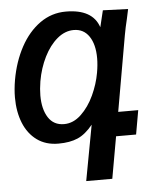

<svg xmlns="http://www.w3.org/2000/svg" viewBox="-53 -606 706 836"><g transform="rotate(-5 300.0 -188.5)"><path d="M184 10Q129 10 90.5 -18Q52 -46 32.2 -95Q12.5 -144 12.5 -206.5Q12.5 -242 19.5 -283Q33.5 -362 67.5 -424.8Q101.5 -487.5 152.2 -523.8Q203 -560 265.5 -560Q382.5 -560 409.5 -479L427 -551.5L537 -547.5L528 -505.5Q519 -469 513 -435.5L455 -105H542.5L524 0H436.5L404 183H290L335 -59.5Q303 -20 268.8 -5Q234.5 10 184 10ZM378 -283Q384 -317 384 -346Q384 -406.5 360 -441.8Q336 -477 293 -477Q254.5 -477 220.8 -448.8Q187 -420.5 163 -372.5Q139 -324.5 129 -267Q123.5 -233 123.5 -205.5Q123.5 -145.5 147 -109Q170.5 -72.5 216 -72.5Q256.5 -72.5 290.5 -104.8Q324.5 -137 347 -185.5Q369.5 -234 378 -283Z"/></g></svg>

Font: JuliaMono SemiBoldItalic
Style: Regular
Weight: 600
Italic angle: -9°
Monospace: yes
Designer: cormullion
Foundry: corm
Version: Version 0.049; ttfautohint (v1.8.4)